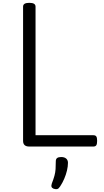

<svg xmlns="http://www.w3.org/2000/svg" viewBox="-20 -1035 734 1356"><path d="M187 0Q143 0 143 -40V-988Q143 -1002 154 -1008.5Q165 -1015 187 -1015Q209 -1015 220 -1008.5Q231 -1002 231 -988V-80H639Q654 -80 660 -71.5Q666 -63 666 -40Q666 -18 660 -9Q654 0 639 0ZM359 298Q347 293 344 284.5Q341 276 346 261Q358 230 364.5 206.5Q371 183 372.5 159Q374 135 374 105Q374 88 383.5 81Q393 74 412 74Q435 74 447.5 85Q460 96 460 115Q460 140 453 169.5Q446 199 433.5 228Q421 257 405 281Q395 297 385 300Q375 303 359 298Z"/></svg>

Font: Playwrite ES
Style: Regular
Weight: 400
Designer: Veronika Burian, José Scaglione
Foundry: TypeTogether
Version: Version 1.002